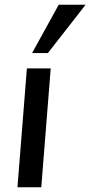

<svg xmlns="http://www.w3.org/2000/svg" viewBox="-20 -794 383 814"><path d="M54 0 94 -504H195L155 0ZM183 -569H116L229 -774H343Z"/></svg>

Font: Muli SemiBold
Style: Italic
Weight: 600
Italic angle: -4.541°
Designer: Vernon Adams
Foundry: Vernon Adams
Version: Version 2.100; ttfautohint (v1.8.1.43-b0c9)